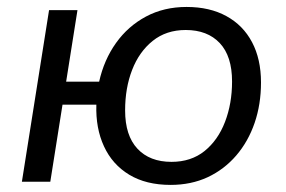

<svg xmlns="http://www.w3.org/2000/svg" viewBox="-20 -515 809 544"><path d="M463.4 8.9Q393.9 8.9 346.1 -20Q298.3 -48.9 274.6 -100.4Q250.8 -151.8 253 -218.4H157.1L122.5 0H42L119 -486.3H199.5L167.4 -283.6H260.9Q274.7 -345.6 308.7 -393.2Q342.7 -440.9 393.6 -468.1Q444.5 -495.3 508.6 -495.3Q574.2 -495.3 621.5 -469.3Q668.8 -443.4 694.1 -395.5Q719.5 -347.6 719.5 -281.2Q719.5 -219.4 701.4 -166.7Q683.3 -114 649.3 -74.4Q615.2 -34.8 568.4 -12.9Q521.5 8.9 463.4 8.9ZM465.9 -56.4Q521.4 -56.4 559.6 -87.1Q597.7 -117.9 617.6 -169.8Q637.5 -221.7 637.5 -284.1Q637.5 -355.8 602.7 -392.9Q567.8 -430 506.1 -430Q451.1 -430 412.7 -399.2Q374.3 -368.4 354.4 -317Q334.5 -265.7 334.5 -202.2Q334.5 -131 369.4 -93.7Q404.2 -56.4 465.9 -56.4Z"/></svg>

Font: Nunito Sans 12pt ExtraLight
Style: Italic
Weight: 200
Italic angle: -9°
Designer: Vernon Adams
Foundry: Vernon Adams
Version: Version 3.101;gftools[0.9.27]